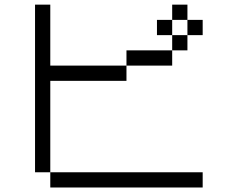

<svg xmlns="http://www.w3.org/2000/svg" viewBox="-20 -887 1040 840"><path d="M733.3 -800V-733.3H666.7V-800ZM733.3 -733.3H800V-666.7H733.3ZM133.3 -133.3V-866.7H200V-600H533.3V-533.3H200V-133.3ZM733.3 -866.7H800V-800H733.3ZM733.3 -666.7V-600H533.3V-666.7ZM866.7 -800V-733.3H800V-800ZM866.7 -133.3V-66.7H200V-133.3Z"/></svg>

Font: Galmuri14 Regular
Style: Regular
Weight: 400
Designer: Lee Minseo (quiple)
Version: Version 2.399;hotconv 1.1.1;makeotfexe 2.6.0 DEVELOPMENT